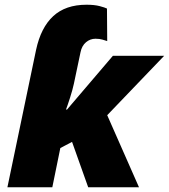

<svg xmlns="http://www.w3.org/2000/svg" viewBox="-20 -788 711 808"><path d="M11.2 0 131.8 -578.1Q151.9 -671.9 203.9 -720Q255.9 -768.1 344.2 -768.1Q377.4 -768.1 399.7 -762.2Q421.9 -756.3 430.2 -752L431.2 -615.2Q423.3 -617.7 411.1 -621.3Q398.9 -625 381.8 -625Q359.4 -625 341.8 -610.1Q324.2 -595.2 318.8 -567.9L291 -436Q285.2 -409.2 274.7 -376.5Q264.2 -343.8 257.8 -327.1H262.2L455.1 -553.2H670.9L431.2 -303.2L564.9 0H351.1L283.2 -190.9L233.9 -165L200.2 0Z"/></svg>

Font: Open Sans ExtraBold
Style: Italic
Weight: 800
Italic angle: -12°
Designer: Monotype Design Team
Foundry: Monotype Imaging Inc.
Version: Version 3.000; ttfautohint (v1.8.4)